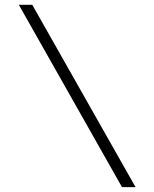

<svg xmlns="http://www.w3.org/2000/svg" viewBox="-20 -730 640 796"><path d="M485.8 45.9 58.1 -710H113.8L542 45.9Z"/></svg>

Font: Office Code Pro D Light
Style: Regular
Weight: 300
Designer: Nathan Rutzky & Paul D. Hunt
Foundry: Adobe Systems Incorporated
Version: Version 1.004;PS 001.004;hotconv 1.0.70;makeotf.lib2.5.58329